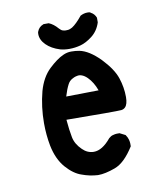

<svg xmlns="http://www.w3.org/2000/svg" viewBox="-77 -714 654 785"><g transform="rotate(-10 250.0 -321.0)"><path d="M85.9 -237.3Q85.9 -304.7 102.5 -368.2Q118.2 -423.8 151.9 -455.6Q185.5 -487.3 211.9 -499Q228.5 -506.8 246.1 -506.8Q263.7 -506.8 279.3 -503.9Q319.3 -496.1 364.3 -450.2Q408.2 -404.3 421.4 -364.7Q434.6 -325.2 434.6 -285.2Q434.6 -254.9 422.9 -243.2Q416 -236.3 406.2 -235.4Q396.5 -234.4 337.4 -234.4Q278.3 -234.4 178.7 -235.4Q182.6 -190.4 188.5 -161.1Q194.3 -131.8 219.7 -107.4Q240.2 -86.9 266.6 -86.9Q301.8 -86.9 337.9 -130.9Q346.7 -138.7 354.5 -140.6Q365.2 -143.6 371.1 -143.6Q377 -143.6 382.8 -143.6L406.2 -131.8Q414.1 -120.1 416.5 -110.4Q418.9 -100.6 418.9 -94.7Q418.9 -88.9 418.9 -83Q379.9 -20.5 338.4 -5.4Q296.9 9.8 267.6 9.8H266.6Q232.4 7.8 201.2 -3.9Q168 -14.6 137.2 -49.8Q106.4 -85 94.7 -142.6Q85.9 -188.5 85.9 -237.3ZM271.5 -403.3Q265.6 -405.3 262.7 -405.3Q259.8 -405.3 256.8 -405.3Q253.9 -405.3 247.1 -403.3Q240.2 -401.4 233.4 -397.5Q219.7 -390.6 212.9 -377Q203.1 -358.4 194.3 -329.1L329.1 -331.1Q316.4 -366.2 294.9 -387.7Q283.2 -399.4 271.5 -403.3ZM126 -600.6Q126 -608.4 127.9 -611.3Q134.8 -628.9 152.3 -635.7L154.3 -636.7H175.8Q195.3 -628.9 212.9 -608.4Q220.7 -599.6 227.5 -597.7Q234.4 -595.7 239.3 -595.7Q244.1 -595.7 250 -596.2Q255.9 -596.7 266.6 -602.5Q285.2 -614.3 309.6 -644.5Q324.2 -652.3 338.9 -652.3Q345.7 -652.3 348.6 -651.4Q351.6 -650.4 353.5 -648.4Q367.2 -641.6 374 -625V-605.5Q363.3 -571.3 336.9 -550.8Q311.5 -531.2 288.1 -524.9Q264.6 -518.6 241.2 -518.6Q220.7 -518.6 203.1 -523.4Q168 -534.2 147 -555.2Q126 -576.2 126 -600.6Z"/></g></svg>

Font: JasonHandwriting2
Style: SemiBold
Weight: 600
Version: Version 1.04.7